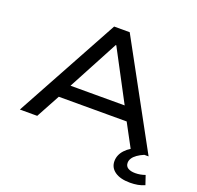

<svg xmlns="http://www.w3.org/2000/svg" viewBox="-151 -867 1259 1228"><g transform="rotate(20 478.0 -253.0)"><path d="M36 0 421 -705H527L912 0H791L684 -199L741 -162H205L262 -199L154 0ZM471 -597 276 -231 241 -254H705L669 -231L475 -597ZM857 199Q791 199 754 173Q717 147 717 103Q717 60 749.5 25Q782 -10 846 -34L883 0Q857 11 838 24.5Q819 38 809.5 53Q800 68 800 84Q800 107 818 118.5Q836 130 868 130Q885 130 901.5 127Q918 124 935 118L956 180Q934 190 909.5 194.5Q885 199 857 199Z"/></g></svg>

Font: Nunito Sans 7pt Expanded Medium
Style: Regular
Weight: 500
Width: 7
Designer: Vernon Adams
Foundry: Vernon Adams
Version: Version 3.101;gftools[0.9.27]